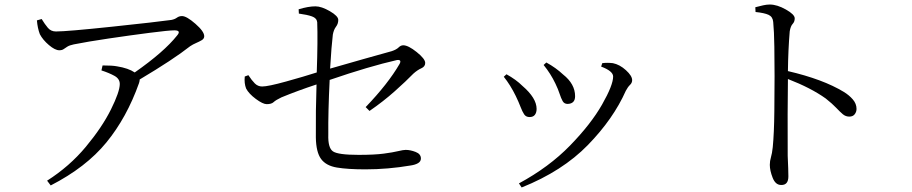

<svg xmlns="http://www.w3.org/2000/svg" viewBox="-20 -778 4030 848"><path d="M143 -688 164 -694Q178 -671 191.5 -655Q205 -639 227 -639Q275 -639 474 -660Q673 -681 737 -690Q752 -693 761.5 -700Q771 -707 784 -707Q804 -707 843 -673Q882 -639 882 -618Q882 -607 871 -600.5Q860 -594 846 -588Q832 -582 820 -574Q745 -515 597 -427Q597 -420 594 -411Q540 -259 450 -149Q360 -39 204 41L188 20Q287 -43 359 -129.5Q431 -216 470 -294.5Q509 -373 509 -407Q509 -430 485.5 -443Q462 -456 428 -467L433 -489Q477 -489 497 -485Q547 -477 575 -458Q705 -549 762 -621Q782 -644 750 -644Q726 -644 640.5 -633Q555 -622 460.5 -608Q366 -594 306 -582Q287 -578 277.5 -572Q268 -566 261 -561Q254 -556 242 -556Q223 -556 196 -579Q169 -602 156 -627Q146 -653 143 -688Z M1612 -288 1595 -305Q1694 -408 1745 -496Q1755 -515 1734 -513Q1611 -485 1436 -425Q1429 -283 1430 -184Q1428 -125 1450.5 -109.5Q1473 -94 1564 -94Q1634 -94 1675 -99.5Q1716 -105 1738.5 -110.5Q1761 -116 1772 -116Q1792 -116 1815.5 -107Q1839 -98 1839 -78Q1839 -65 1826.5 -57.5Q1814 -50 1793 -47Q1693 -30 1594 -30Q1516 -30 1468 -38Q1420 -46 1398 -76Q1376 -106 1375 -171Q1374 -290 1378 -405Q1296 -378 1223 -348Q1198 -336 1188.5 -327Q1179 -318 1158 -318Q1141 -318 1110 -341Q1079 -364 1067 -387Q1058 -410 1061 -440L1077 -446Q1092 -423 1105.5 -409.5Q1119 -396 1138 -396Q1164 -396 1243.5 -418Q1323 -440 1379 -458Q1384 -601 1381 -680Q1379 -698 1358 -705.5Q1337 -713 1300 -718L1299 -737Q1342 -750 1373 -750Q1400 -750 1437 -728.5Q1474 -707 1474 -690Q1474 -673 1464 -660Q1454 -647 1450 -625Q1444 -577 1438 -475Q1594 -520 1710 -552Q1731 -559 1740.5 -568.5Q1750 -578 1761 -578Q1783 -578 1820.5 -548Q1858 -518 1858 -500Q1858 -484 1841 -476.5Q1824 -469 1806 -453Q1774 -420 1723.5 -375Q1673 -330 1612 -288Z M2433 -409Q2412 -453 2381 -491L2393 -502Q2435 -479 2467 -449Q2520 -407 2520 -353Q2520 -320 2487 -319Q2472 -319 2465 -331.5Q2458 -344 2451.5 -364Q2445 -384 2433 -409ZM2744 -377Q2689 -253 2576.5 -137.5Q2464 -22 2284 50L2272 32Q2405 -40 2497.5 -135Q2590 -230 2639 -316Q2688 -402 2688 -440Q2688 -464 2635 -484L2640 -499Q2661 -502 2687 -499Q2717 -493 2744.5 -468Q2772 -443 2772 -424Q2772 -412 2762.5 -403Q2753 -394 2744 -377ZM2258 -354Q2234 -403 2205 -439L2217 -450Q2260 -426 2287 -399Q2350 -345 2350 -297Q2350 -281 2342.5 -271Q2335 -261 2319 -261Q2303 -261 2295 -273Q2287 -285 2279 -306Q2271 -327 2258 -354Z M3317 -725 3316 -746Q3335 -751 3350.5 -754.5Q3366 -758 3380 -758Q3412 -758 3451 -736Q3490 -714 3490 -697Q3490 -682 3481 -672.5Q3472 -663 3468 -640Q3461 -557 3460 -464Q3615 -428 3707 -372Q3730 -358 3746.5 -339Q3763 -320 3763 -297Q3763 -284 3755 -273.5Q3747 -263 3731 -263Q3715 -263 3702.5 -273.5Q3690 -284 3673 -302Q3656 -320 3627 -343Q3561 -390 3460 -429Q3458 -287 3459 -90Q3462 -25 3462 1Q3462 40 3430 39Q3405 39 3392.5 7Q3380 -25 3380 -50Q3380 -67 3385 -83.5Q3390 -100 3393 -128Q3399 -189 3400 -287Q3401 -385 3401 -442Q3401 -502 3400 -571.5Q3399 -641 3395 -681Q3393 -704 3374.5 -712.5Q3356 -721 3317 -725Z"/></svg>

Font: Han-Nom Khai
Style: Regular
Weight: 400
Version: Version 1.200;June 22, 2023;FontCreator 14.0.0.2814 64-bit